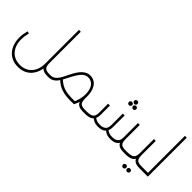

<svg xmlns="http://www.w3.org/2000/svg" viewBox="34 -1699 2803 2803"><g transform="rotate(45 1435.5 -297.5)"><path d="M726 0Q674 0 641 -16Q608 -32 592.5 -66.5Q577 -101 577 -154H615Q615 -113 625.5 -88Q636 -63 660.5 -52Q685 -41 726 -41H747V0ZM328 209Q258 209 204.5 185Q151 161 114.5 117.5Q78 74 59 16.5Q40 -41 40 -108Q40 -145 46 -183.5Q52 -222 61 -258L97 -251Q88 -215 83 -179Q78 -143 78 -108Q78 -24 109 38Q140 100 196 134Q252 168 328 168Q404 168 459.5 134Q515 100 546 38Q577 -24 577 -108V-804H615V-108Q615 -41 596 16.5Q577 74 540.5 117.5Q504 161 450.5 185Q397 209 328 209ZM747 0V-41Q760 -41 763.5 -35.5Q767 -30 767 -21Q767 -12 763.5 -6Q760 0 747 0Z M1460 0Q1409 0 1376.5 -16Q1344 -32 1328.5 -66.5Q1313 -101 1313 -154L1314 -203H1349V-154Q1349 -113 1359 -88Q1369 -63 1393.5 -52Q1418 -41 1460 -41H1480V0ZM747 0Q734 0 730.5 -6Q727 -12 727 -21Q727 -31 730.5 -36Q734 -41 747 -41ZM747 0V-41Q793 -41 823 -62.5Q853 -84 876 -120.5Q899 -157 920 -203Q942 -248 966 -292Q990 -336 1019.5 -372Q1049 -408 1085 -429.5Q1121 -451 1166 -451Q1215 -451 1250.5 -429.5Q1286 -408 1307.5 -373Q1329 -338 1339 -294.5Q1349 -251 1349 -207Q1349 -159 1335.5 -98.5Q1322 -38 1293 15L1260 -6Q1284 -48 1297.5 -102Q1311 -156 1311 -207Q1311 -302 1272 -356Q1233 -410 1166 -410Q1118 -410 1081.5 -379Q1045 -348 1014.5 -297Q984 -246 953 -184Q928 -132 900.5 -90Q873 -48 837 -24Q801 0 747 0ZM1291 -26 1293 15Q1208 19 1146 13Q1084 7 1037 -9Q990 -25 954.5 -49.5Q919 -74 887 -106L915 -135Q959 -90 1009 -64.5Q1059 -39 1127.5 -30Q1196 -21 1291 -26ZM1480 0V-41Q1494 -41 1497 -35.5Q1500 -30 1500 -21Q1500 -12 1497 -6Q1494 0 1480 0Z M2297 0Q2245 0 2212 -16Q2179 -32 2163.5 -66.5Q2148 -101 2148 -154H2186Q2186 -113 2196 -88Q2206 -63 2231 -52Q2256 -41 2297 -41H2318V0ZM1480 0Q1467 0 1463.5 -6Q1460 -12 1460 -21Q1460 -31 1463.5 -36Q1467 -41 1480 -41ZM2026 0Q1992 0 1965 -7Q1938 -14 1916.5 -29Q1895 -44 1879 -65L1904 -88Q1924 -65 1952.5 -52.5Q1981 -40 2024 -40Q2085 -40 2116.5 -66.5Q2148 -93 2148 -154V-451H2186V-154Q2186 -101 2167.5 -66.5Q2149 -32 2113.5 -16Q2078 0 2026 0ZM1480 0V-41H1504Q1554 -41 1583.5 -52Q1613 -63 1626.5 -88Q1640 -113 1640 -154V-343H1678V-154Q1678 -101 1659.5 -66.5Q1641 -32 1603 -16Q1565 0 1504 0ZM1772 0Q1738 0 1711 -7Q1684 -14 1662.5 -29Q1641 -44 1624 -65L1650 -88Q1670 -65 1698 -52.5Q1726 -40 1770 -40Q1831 -40 1862.5 -66.5Q1894 -93 1894 -154V-393H1932V-154Q1932 -101 1913 -66.5Q1894 -32 1858.5 -16Q1823 0 1772 0ZM2318 0V-41Q2331 -41 2334.5 -35.5Q2338 -30 2338 -21Q2338 -12 2334.5 -6Q2331 0 2318 0ZM1913 -677Q1927 -677 1937 -667.5Q1947 -658 1947 -643Q1947 -630 1937 -620Q1927 -610 1913 -610Q1899 -610 1889 -620Q1879 -630 1879 -643Q1879 -658 1889 -667.5Q1899 -677 1913 -677ZM1955 -609Q1969 -609 1978.5 -599.5Q1988 -590 1988 -576Q1988 -562 1978.5 -552Q1969 -542 1954 -542Q1941 -542 1930.5 -552Q1920 -562 1920 -576Q1920 -590 1930.5 -599.5Q1941 -609 1955 -609ZM1870 -609Q1884 -609 1894 -599.5Q1904 -590 1904 -576Q1904 -562 1894 -552Q1884 -542 1870 -542Q1856 -542 1846 -552Q1836 -562 1836 -576Q1836 -590 1846 -599.5Q1856 -609 1870 -609Z M2318 0V-41H2342Q2393 -41 2422.5 -52Q2452 -63 2465 -88Q2478 -113 2478 -154V-451H2516V-154Q2516 -101 2498 -66.5Q2480 -32 2441.5 -16Q2403 0 2342 0ZM2627 0Q2575 0 2542 -16Q2509 -32 2493.5 -66.5Q2478 -101 2478 -154H2516Q2516 -113 2526 -88Q2536 -63 2560.5 -52Q2585 -41 2627 -41H2648V0ZM2648 0V-41Q2661 -41 2664.5 -35.5Q2668 -30 2668 -21Q2668 -12 2664.5 -6Q2661 0 2648 0ZM2318 0Q2305 0 2301.5 -6Q2298 -12 2298 -21Q2298 -31 2301.5 -36Q2305 -41 2318 -41ZM2539 166Q2526 166 2515.5 156Q2505 146 2505 132Q2505 118 2515.5 108.5Q2526 99 2540 99Q2554 99 2563.5 108.5Q2573 118 2573 132Q2573 146 2563.5 156Q2554 166 2539 166ZM2455 166Q2441 166 2431 156Q2421 146 2421 132Q2421 118 2431 108.5Q2441 99 2455 99Q2469 99 2479 108.5Q2489 118 2489 132Q2489 146 2479 156Q2469 166 2455 166Z M2648 0V-41H2765V-804H2803V0ZM2648 0Q2635 0 2631.5 -6Q2628 -12 2628 -21Q2628 -31 2631.5 -36Q2635 -41 2648 -41Z"/></g></svg>

Font: Alexandria ExtraLight
Style: Regular
Weight: 250
Designer: Mohamed Gaber
Foundry: Kief Type Foundry
Version: Version 5.100